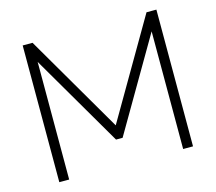

<svg xmlns="http://www.w3.org/2000/svg" viewBox="-101 -836 1083 963"><g transform="rotate(-15 440.0 -355.0)"><path d="M735.8 0V-610.8L457 -132.8H422.9L144 -610.8V0H92.8V-710H144L439.9 -202.1L735.8 -710H787.1V0Z"/></g></svg>

Font: Rawline Light
Style: Regular
Weight: 300
Designer: Matt McInerney, Pablo Impallari, Rodrigo Fuenzalida
Foundry: Matt McInerney, Pablo Impallari, Rodrigo Fuenzalida
Version: Version 4.020;PS 004.020;hotconv 1.0.88;makeotf.lib2.5.64775